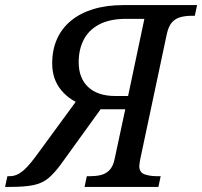

<svg xmlns="http://www.w3.org/2000/svg" viewBox="-75 -734 794 754"><path d="M-55 0 -46 -42H-38Q-19 -42 -2.5 -51Q14 -60 31 -78Q48 -96 67 -122L234 -350L257 -321Q204 -335 167 -378Q130 -421 130 -485Q130 -538 148.5 -580Q167 -622 203 -652Q239 -682 291 -698Q343 -714 410 -714H699L690 -672H677Q655 -672 635 -667Q615 -662 601 -647Q587 -632 580 -600L476 -110Q475 -104 473.5 -95.5Q472 -87 472 -82Q472 -57 492.5 -49.5Q513 -42 544 -42H556L547 0H257L266 -42H279Q301 -42 320.5 -46.5Q340 -51 354.5 -65.5Q369 -80 375 -109L417 -305H293L339 -331L165 -90Q138 -53 114 -33.5Q90 -14 56 -7Q22 0 -35 0ZM378 -357H428L492 -660H420Q356 -660 314.5 -638Q273 -616 253.5 -577.5Q234 -539 234 -490Q234 -427 271.5 -392Q309 -357 378 -357Z"/></svg>

Font: Noto Serif
Style: Italic
Weight: 400
Italic angle: -12°
Designer: Monotype Design Team
Foundry: Monotype Imaging Inc.
Version: Version 2.013